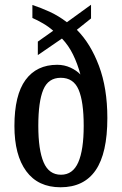

<svg xmlns="http://www.w3.org/2000/svg" viewBox="-20 -782 515 812"><path d="M236 10Q141 10 91 -58Q41 -126 41 -249Q41 -380 88 -444Q135 -508 222 -508Q252 -508 278 -496Q304 -484 320 -467Q308 -512 289 -551Q270 -590 242 -619L140 -549V-606L205 -652Q186 -669 162 -683Q138 -697 117 -706V-761Q153 -749 189.5 -732.5Q226 -716 263 -688L365 -762V-704L305 -656Q363 -598 398.5 -503.5Q434 -409 434 -283Q434 -134 384.5 -62Q335 10 236 10ZM238 -43Q288 -43 311 -95.5Q334 -148 334 -250Q334 -352 312.5 -402.5Q291 -453 237 -453Q184 -453 163 -402.5Q142 -352 142 -250Q142 -148 164.5 -95.5Q187 -43 238 -43Z"/></svg>

Font: Noto Serif Hebrew ExtraCondensed Medium
Style: Regular
Weight: 500
Width: 2
Designer: Monotype Design Team
Foundry: Monotype Imaging Inc.
Version: Version 2.004; ttfautohint (v1.8.4.7-5d5b)